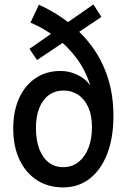

<svg xmlns="http://www.w3.org/2000/svg" viewBox="-20 -815 555 843"><path d="M257.3 7.8Q190.9 7.8 141.6 -24.4Q92.3 -56.6 65.2 -114.7Q38.1 -172.9 38.1 -250.5Q38.1 -326.7 63.7 -383.5Q89.4 -440.4 136.2 -471.9Q183.1 -503.4 245.6 -503.4Q276.4 -503.4 305.2 -492.7Q334 -481.9 355.2 -463.4Q376.5 -444.8 384.8 -421.4L365.2 -442.4H391.1L380.4 -426.3Q359.4 -501 317.9 -557.1Q276.4 -613.3 223.1 -652.8Q169.9 -692.4 113.8 -715.8L150.9 -794.4Q222.7 -761.7 282.2 -715.3Q341.8 -668.9 385.7 -608.4Q429.7 -547.9 453.9 -472.2Q478 -396.5 478 -305.2Q478 -210.4 450.9 -140.1Q423.8 -69.8 374.3 -31Q324.7 7.8 257.3 7.8ZM260.7 -81.1Q298.3 -82 325.9 -104.5Q353.5 -127 368.7 -166.3Q383.8 -205.6 383.8 -257.8Q383.8 -308.6 367.4 -344.5Q351.1 -380.4 322.8 -398.9Q294.4 -417.5 259.8 -417.5Q221.7 -417.5 194.1 -397.2Q166.5 -377 152.1 -339.8Q137.7 -302.7 137.7 -252.9Q137.7 -199.2 152.6 -160.4Q167.5 -121.6 195.1 -100.8Q222.7 -80.1 260.7 -81.1ZM142.6 -551.3 109.4 -600.6 390.1 -795.4 425.3 -740.7Z"/></svg>

Font: Reddit Sans Condensed Medium
Style: Regular
Weight: 500
Designer: Stephen Hutchings
Foundry: Reddit
Version: Version 1.014